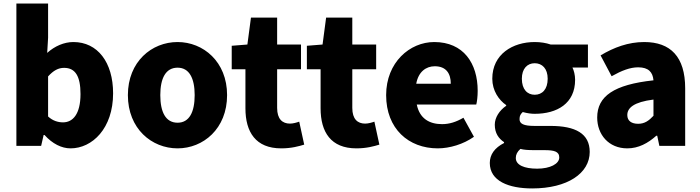

<svg xmlns="http://www.w3.org/2000/svg" viewBox="-20 -819 3932 1078"><path d="M376 14C498 14 615 -98 615 -295C615 -469 528 -583 392 -583C340 -583 287 -560 245 -522L250 -607V-799H72V0H211L225 -61H230C274 -12 326 14 376 14ZM334 -132C307 -132 277 -140 250 -165V-390C280 -423 307 -438 340 -438C403 -438 432 -391 432 -291C432 -177 388 -132 334 -132Z M977 14C1121 14 1255 -96 1255 -285C1255 -473 1121 -583 977 -583C832 -583 698 -473 698 -285C698 -96 832 14 977 14ZM977 -130C910 -130 880 -190 880 -285C880 -379 910 -439 977 -439C1043 -439 1073 -379 1073 -285C1073 -190 1043 -130 977 -130Z M1559 14C1617 14 1658 2 1688 -7L1660 -136C1646 -131 1626 -125 1608 -125C1566 -125 1536 -150 1536 -213V-430H1670V-569H1536V-720H1389L1369 -569L1281 -562V-430H1358V-211C1358 -77 1416 14 1559 14Z M1981 14C2039 14 2080 2 2110 -7L2082 -136C2068 -131 2048 -125 2030 -125C1988 -125 1958 -150 1958 -213V-430H2092V-569H1958V-720H1811L1791 -569L1703 -562V-430H1780V-211C1780 -77 1838 14 1981 14Z M2438 14C2504 14 2582 -9 2641 -51L2582 -158C2541 -134 2503 -122 2462 -122C2390 -122 2336 -154 2320 -232H2654C2658 -246 2662 -277 2662 -309C2662 -464 2582 -583 2418 -583C2281 -583 2148 -469 2148 -285C2148 -96 2274 14 2438 14ZM2317 -349C2329 -416 2372 -447 2421 -447C2486 -447 2511 -405 2511 -349Z M2968 239C3166 239 3291 154 3291 34C3291 -69 3211 -112 3071 -112H2981C2920 -112 2897 -124 2897 -150C2897 -170 2903 -178 2915 -190C2940 -183 2963 -180 2982 -180C3108 -180 3209 -238 3209 -371C3209 -398 3202 -424 3194 -440H3281V-569H3072C3046 -578 3015 -583 2982 -583C2859 -583 2744 -515 2744 -377C2744 -310 2781 -257 2822 -229V-225C2784 -199 2758 -159 2758 -119C2758 -71 2780 -41 2810 -21V-16C2757 11 2730 49 2730 96C2730 198 2837 239 2968 239ZM2982 -287C2941 -287 2910 -317 2910 -377C2910 -434 2941 -464 2982 -464C3024 -464 3055 -434 3055 -377C3055 -317 3024 -287 2982 -287ZM2996 128C2924 128 2876 108 2876 68C2876 49 2884 33 2902 17C2920 22 2942 24 2983 24H3037C3090 24 3120 31 3120 65C3120 101 3069 128 2996 128Z M3502 14C3565 14 3618 -15 3665 -57H3670L3682 0H3827V-323C3827 -501 3744 -583 3597 -583C3508 -583 3427 -553 3352 -508L3414 -391C3471 -423 3518 -441 3563 -441C3621 -441 3645 -414 3649 -368C3427 -344 3333 -279 3333 -159C3333 -64 3397 14 3502 14ZM3563 -124C3526 -124 3502 -140 3502 -173C3502 -213 3538 -246 3649 -260V-169C3623 -141 3599 -124 3563 -124Z"/></svg>

Font: Noto Sans JP Black
Style: Regular
Weight: 900
Designer: Ryoko NISHIZUKA 西塚涼子 (kana, bopomofo & ideographs); Paul D. Hunt (Latin, Greek & Cyrillic); Sandoll Communications 산돌커뮤니
Foundry: Adobe
Version: Version 2.002;hotconv 1.0.116;makeotfexe 2.5.65601